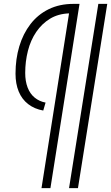

<svg xmlns="http://www.w3.org/2000/svg" viewBox="-20 -760 573 990"><path d="M336 210 487 -740H533L382 210ZM215 -231 203 -190Q158 -198 125.5 -223Q93 -248 76.5 -288Q60 -328 60 -380Q60 -456 79.5 -521Q99 -586 137 -635.5Q175 -685 231 -712.5Q287 -740 359 -740H390L240 210H194L336 -691Q280 -689 238 -663.5Q196 -638 167 -595.5Q138 -553 124 -498Q110 -443 110 -384Q110 -341 122.5 -308.5Q135 -276 159 -256.5Q183 -237 215 -231Z"/></svg>

Font: Georama Light
Style: Italic
Weight: 300
Italic angle: -9°
Designer: Jean-Baptiste Levee
Foundry: Production Type
Version: Version 1.001